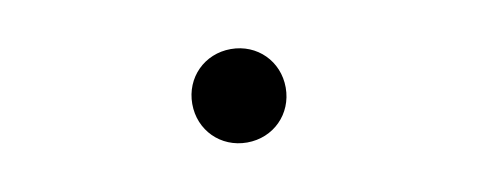

<svg xmlns="http://www.w3.org/2000/svg" viewBox="-34 -594 1068 429"><g transform="rotate(-10 500.0 -380.0)"><path d="M394 -380C394 -320 440 -274 500 -274C560 -274 606 -320 606 -380C606 -440 560 -486 500 -486C440 -486 394 -440 394 -380Z"/></g></svg>

Font: Spoqa Han Sans Neo
Style: Regular
Weight: 400
Designer: [Spoqa Han Sans Neo] Dong-huui Kim ___ Younghwa Kang ___ Yujin Lee ___ [Noto Sans] Ryoko NISHIZUKA ____ (kana & ideograp
Foundry: Spoqa (http://www.spoqa-han-sans.com)
Version: Version 1.100;hotconv 1.0.109;makeotfexe 2.5.65596